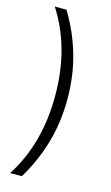

<svg xmlns="http://www.w3.org/2000/svg" viewBox="-123 -795 513 891"><g transform="rotate(15 133.0 -350.0)"><path d="M192 -350Q192 -238 163 -138.5Q134 -39 80 50H24Q133 -119 133 -350Q133 -581 24 -750H80Q134 -662 163 -562Q192 -462 192 -350Z"/></g></svg>

Font: Haskoy Light
Style: Regular
Weight: 300
Designer: Ertekin Erdin
Foundry: Ertekin Erdin
Version: Version 2.000; ttfautohint (v1.8.4.7-5d5b)